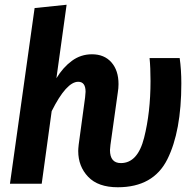

<svg xmlns="http://www.w3.org/2000/svg" viewBox="-20 -775 817 810"><path d="M310 -138Q310 -147 312 -165L339 -364Q341 -382 341 -388Q341 -430 310 -430Q260 -430 198 -306L156 0H22L126 -741L261 -755L218 -445Q246 -491 283.5 -518.5Q321 -546 368 -546Q420 -546 450 -512Q480 -478 480 -420Q480 -403 477 -385L446 -164Q444 -148 444 -142Q444 -87 490 -87Q561 -87 588 -194Q615 -301 615 -433Q615 -490 611 -530H738Q745 -481 745 -423Q745 -221 686 -103Q627 15 477 15Q394 15 352 -29Q310 -73 310 -138Z"/></svg>

Font: Fira Sans Condensed SemiBold
Style: Italic
Weight: 600
Width: 3
Italic angle: -8°
Designer: bBox Type GmbH & Carrois Corporate GbR & Edenspiekermann AG
Foundry: bBox Type GmbH & Carrois Corporate GbR & Edenspiekermann AG
Version: Version 4.301